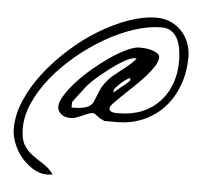

<svg xmlns="http://www.w3.org/2000/svg" viewBox="-48 -681 770 733"><g transform="rotate(5 337.0 -314.5)"><path d="M16.6 -162.1Q16.6 -214.8 40.5 -270.5Q64.5 -326.2 104.5 -377.9Q144.5 -429.7 196.3 -476.1Q248 -522.5 304.2 -556.6Q360.4 -590.8 417 -610.8Q473.6 -630.9 523.4 -630.9Q552.7 -630.9 577.1 -620.1Q601.6 -609.4 619.1 -590.8Q636.7 -572.3 647 -546.4Q657.2 -520.5 657.2 -492.2Q657.2 -435.5 639.6 -386.2Q622.1 -336.9 589.8 -300.3Q557.6 -263.7 510.7 -242.2Q463.9 -220.7 405.3 -220.7Q402.3 -220.7 396 -220.7Q389.6 -220.7 381.8 -220.7Q374 -220.7 367.7 -220.7Q361.3 -220.7 358.4 -220.7Q355.5 -222.7 349.1 -225.6Q342.8 -228.5 340.8 -229.5Q339.8 -230.5 335.9 -232.9Q332 -235.4 328.1 -238.8Q324.2 -242.2 320.3 -244.6Q316.4 -247.1 315.4 -247.1Q304.7 -247.1 294.4 -242.7Q284.2 -238.3 273.4 -233.9Q262.7 -229.5 252 -225.1Q241.2 -220.7 229.5 -220.7Q220.7 -220.7 211.9 -222.7Q203.1 -224.6 195.8 -229.5Q188.5 -234.4 183.6 -242.2Q178.7 -250 178.7 -259.8Q178.7 -278.3 194.8 -304.2Q210.9 -330.1 236.3 -357.9Q261.7 -385.7 293.9 -413.1Q326.2 -440.4 358.4 -462.4Q390.6 -484.4 419.9 -498Q449.2 -511.7 468.8 -511.7Q475.6 -511.7 488.3 -510.7Q501 -509.8 513.7 -506.3Q526.4 -502.9 536.1 -496.6Q545.9 -490.2 545.9 -481.4Q545.9 -465.8 533.2 -445.8Q520.5 -425.8 501.5 -404.8Q482.4 -383.8 460 -362.3Q437.5 -340.8 418.5 -322.8Q399.4 -304.7 386.7 -291Q374 -277.3 374 -271.5Q374 -264.6 377.9 -261.2Q381.8 -257.8 388.2 -256.3Q394.5 -254.9 401.4 -254.9Q408.2 -254.9 412.1 -254.9Q460.9 -254.9 500.5 -271.5Q540 -288.1 567.4 -317.9Q594.7 -347.7 608.9 -387.2Q623 -426.8 623 -472.7Q623 -490.2 620.1 -512.2Q617.2 -534.2 609.4 -552.7Q601.6 -571.3 585.9 -583.5Q570.3 -595.7 545.9 -595.7Q497.1 -595.7 441.4 -577.6Q385.7 -559.6 330.6 -527.8Q275.4 -496.1 224.6 -453.6Q173.8 -411.1 135.3 -363.8Q96.7 -316.4 73.7 -265.6Q50.8 -214.8 50.8 -166Q50.8 -125 64 -103Q77.1 -81.1 97.2 -66.4Q117.2 -51.8 139.6 -38.1Q162.1 -24.4 179.7 0Q176.8 1 168.5 1.5Q160.2 2 157.2 2Q129.9 2 104 -14.2Q78.1 -30.3 58.6 -53.7Q39.1 -77.1 27.8 -106.4Q16.6 -135.7 16.6 -162.1ZM456.1 -469.7Q445.3 -469.7 429.7 -462.9Q414.1 -456.1 397.5 -445.3Q380.9 -434.6 363.3 -421.4Q345.7 -408.2 329.6 -395Q313.5 -381.8 300.8 -369.6Q288.1 -357.4 281.2 -349.6Q275.4 -342.8 267.1 -331.5Q258.8 -320.3 250 -309.1Q241.2 -297.9 235.4 -290Q229.5 -282.2 229.5 -281.2V-260.7Q256.8 -260.7 272.9 -264.2Q289.1 -267.6 298.3 -273.9Q307.6 -280.3 312 -290Q316.4 -299.8 320.8 -311.5Q325.2 -323.2 331.1 -336.9Q336.9 -350.6 349.6 -367.2Q362.3 -383.8 377 -396Q391.6 -408.2 405.8 -418.9Q419.9 -429.7 434.1 -441.4Q448.2 -453.1 460.9 -468.8Q460 -468.8 458.5 -469.2Q457 -469.7 456.1 -469.7ZM443.4 -392.6Q435.5 -390.6 425.3 -383.3Q415 -376 405.8 -367.2Q396.5 -358.4 390.1 -351.1Q383.8 -343.8 383.8 -340.8V-332Q386.7 -335 392.6 -339.4Q398.4 -343.8 404.8 -349.6Q411.1 -355.5 417.5 -359.9Q423.8 -364.3 425.8 -367.2Q429.7 -369.1 436 -375.5Q442.4 -381.8 443.4 -382.8V-384.8Q443.4 -385.7 443.4 -386.2Q443.4 -386.7 443.4 -387.7Q443.4 -387.7 443.4 -389.6Q443.4 -391.6 443.4 -392.6Z"/></g></svg>

Font: Zeyada
Style: Regular
Weight: 400
Version: Version 1.002 2010